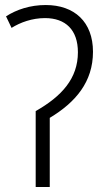

<svg xmlns="http://www.w3.org/2000/svg" viewBox="-20 -744 420 764"><path d="M162 -724C100 -724 46 -706 4 -679L26 -633C61 -655 108 -672 159 -672C241 -672 290 -625 290 -536C290 -432 226 -361 122 -302V0H178V-275C281 -337 350 -418 350 -538C350 -657 276 -724 162 -724Z"/></svg>

Font: Noto Sans SemiCondensed Light
Style: Regular
Weight: 300
Width: 4
Designer: Monotype Design Team
Foundry: Monotype Imaging Inc.
Version: Version 2.013